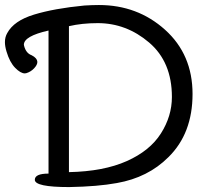

<svg xmlns="http://www.w3.org/2000/svg" viewBox="-55 -738 841 772"><path d="M223.1 14.2Q85 14.2 85 -15.1Q85 -40 140.1 -40V-615.2Q41 -592.8 41 -558.1L42 -553.2Q49.8 -523.9 71.8 -516.1Q94.2 -504.9 95.2 -488.8Q95.2 -477.1 82 -463.1Q68.8 -449.2 50.8 -443.8L44.9 -442.9Q27.8 -442.9 5.9 -465.3Q-16.1 -487.8 -28.8 -530.8Q-35.2 -551.8 -35.2 -568.8Q-35.2 -588.9 -25.9 -605Q1 -654.8 82 -679.4Q163.1 -704.1 284.2 -715.8Q316.9 -717.8 342.8 -717.8Q498 -717.8 608.6 -618.4Q719.2 -519 719.2 -360.1Q719.2 -201.2 622.1 -106Q540 -23.9 415 -2Q337.9 12.2 223.1 14.2ZM222.2 -45.9Q361.8 -48.8 454.8 -90.3Q547.9 -131.8 592 -201.4Q636.2 -271 636.2 -348.1Q636.2 -488.8 544.7 -566.9Q453.1 -645 337.9 -645Q274.9 -645 222.2 -632.8Z"/></svg>

Font: LXGW WenKai Screen
Style: Regular
Weight: 400
Designer: LXGW / Fontworks Inc.
Foundry: LXGW / Fontworks Inc.
Version: Version 1.510;January 18,2025